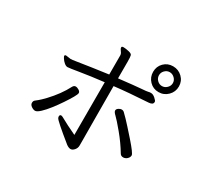

<svg xmlns="http://www.w3.org/2000/svg" viewBox="-160 -997 1320 1247"><g transform="rotate(30 500.0 -373.5)"><path d="M806.5 -773Q847 -773 875.5 -745.5Q904 -718 904 -677.5Q904 -637 875.5 -608.5Q847 -580 806.5 -580Q766 -580 738.5 -608.5Q711 -637 711 -677.5Q711 -718 738.5 -745.5Q766 -773 806.5 -773ZM843 -640.5Q859 -656 859 -677Q859 -698 843 -713.5Q827 -729 806.5 -729Q786 -729 770.5 -713.5Q755 -698 755 -677Q755 -656 770.5 -640.5Q786 -625 806.5 -625Q827 -625 843 -640.5ZM325 -119Q325 -133 336 -133Q344 -133 368.5 -118.5Q393 -104 473 -66V-461Q370 -449 298 -437Q226 -425 214 -425Q202 -425 188.5 -436.5Q175 -448 167 -461Q159 -474 159 -477Q159 -486 169 -486L205 -481L220 -482Q367 -505 473 -519V-662Q473 -675 462.5 -688Q452 -701 452 -711V-712Q453 -719 466 -719Q479 -719 503.5 -714Q528 -709 531.5 -698Q535 -687 535 -652V-526Q657 -540 698.5 -543Q740 -546 748.5 -548.5Q757 -551 766 -551H769Q784 -551 801 -536Q818 -521 818 -514V-511Q818 -491 786 -489Q636 -480 535 -468L536 -238L537 -58V-23Q537 -4 524 11Q511 26 497 26Q483 26 465 13Q334 -93 328 -108Q325 -114 325 -119ZM796 -110Q759 -172 710 -231Q661 -290 642 -307.5Q623 -325 623 -336Q623 -347 635 -355Q647 -363 657.5 -363Q668 -363 675.5 -356.5Q683 -350 708.5 -323.5Q734 -297 798 -224.5Q862 -152 862 -137Q862 -122 849 -110Q836 -98 820 -98Q804 -98 796 -110ZM200 -186Q266 -256 303 -328Q311 -343 323.5 -343Q336 -343 349 -334.5Q362 -326 362 -316Q362 -306 347 -280Q332 -254 309 -219.5Q286 -185 260 -151.5Q234 -118 210.5 -96Q187 -74 173.5 -74Q160 -74 145 -84.5Q130 -95 130 -109Q130 -123 138.5 -130Q147 -137 159 -146.5Q171 -156 200 -186Z"/></g></svg>

Font: LXGW Bright TC
Style: Regular
Weight: 400
Designer: Christian Thalmann (Catharsis Fonts)
Foundry: LXGW / Christian Thalmann (Catharsis Fonts) / Fontworks Inc.
Version: Version 5.501